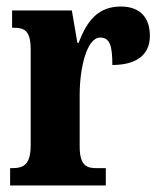

<svg xmlns="http://www.w3.org/2000/svg" viewBox="-20 -568 492 588"><path d="M11 0H304V-53H276C245 -53 224 -61 224 -120V-277C224 -361 246 -453 287 -453C318 -453 324 -424 324 -369C394 -369 439 -397 439 -458C439 -510 413 -548 350 -548C285 -548 248 -510 221 -437H217L200 -536H17V-483H21C56 -483 74 -474 74 -415V-125C74 -62 52 -53 15 -53H11Z"/></svg>

Font: Noto Serif Sinhala ExtraCondensed ExtraBold
Style: Regular
Weight: 800
Width: 2
Designer: Jelle Bosma - Monotype Design Team
Foundry: Monotype Imaging Inc.
Version: Version 2.007